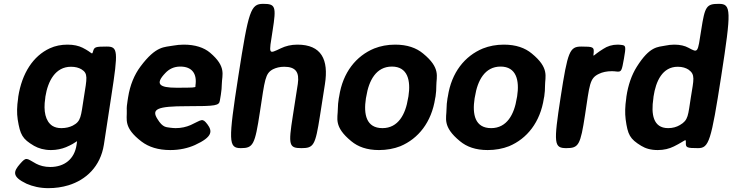

<svg xmlns="http://www.w3.org/2000/svg" viewBox="-20 -770 3807 998"><path d="M380 -31 378 -17C367 57 315 98 241 98C212 98 187 91 168 81C117 53 118 43 84 82C50 121 40 148 118 185C150 199 188 208 231 208C268 208 303 203 336 193C427 165 502 96 520 -18L559 -273C595 -505 593 -528 535 -528C477 -528 470 -526 464 -504C457 -481 463 -495 409 -522C389 -532 363 -538 331 -538C298 -538 267 -532 239 -519C152 -479 94 -389 75 -268L74 -258C68 -218 67 -182 72 -149C85 -69 96 -48 157 -12C180 1 209 10 245 10C274 10 301 4 323 -5C382 -30 382 -44 380 -31ZM416 -264C400 -163 402 -140 358 -117C342 -109 322 -104 299 -104C280 -104 265 -108 252 -116C216 -140 205 -193 215 -258L216 -268C229 -349 268 -423 349 -423C372 -423 389 -418 403 -410C439 -388 432 -365 416 -264Z M1058 -124C1031 -159 1030 -147 971 -120C948 -110 922 -104 893 -104C884 -104 875 -105 866 -106C846 -110 827 -104 798 -152C766 -203 797 -218 951 -218C1104 -218 1119 -221 1123 -248L1128 -278C1131 -298 1133 -316 1133 -334C1134 -381 1158 -423 1072 -496C1040 -523 994 -538 935 -538C916 -538 898 -536 881 -533C835 -524 792 -534 710 -424C678 -381 656 -328 646 -265L643 -246C640 -228 638 -211 639 -195C641 -150 620 -107 716 -34C753 -6 802 10 865 10C914 10 957 0 993 -16C1087 -59 1084 -89 1058 -124ZM996 -326V-320C995 -315 986 -314 897 -314C808 -314 784 -333 840 -391C859 -411 884 -424 917 -424C978 -424 1005 -387 996 -326Z M1457 -423C1517 -423 1537 -395 1528 -334L1502 -167C1478 -15 1482 0 1547 0C1611 0 1619 -15 1643 -167L1669 -333C1689 -460 1651 -538 1526 -538C1493 -538 1465 -531 1440 -519C1374 -488 1377 -484 1397 -611C1417 -737 1412 -750 1348 -750C1283 -750 1272 -716 1219 -375C1166 -34 1167 0 1232 0C1296 0 1305 -17 1331 -188C1357 -358 1358 -388 1399 -410C1415 -418 1435 -423 1457 -423Z M1743 -269 1741 -259C1738 -240 1736 -221 1736 -203C1736 -156 1713 -112 1806 -36C1841 -7 1887 10 1950 10C1990 10 2028 3 2061 -10C2154 -49 2223 -134 2242 -259L2244 -269C2247 -288 2248 -307 2248 -325C2248 -372 2272 -416 2179 -492C2144 -521 2097 -538 2034 -538C1994 -538 1958 -531 1925 -518C1831 -479 1762 -394 1743 -269ZM2103 -269 2101 -259C2088 -176 2050 -104 1968 -104C1884 -104 1869 -175 1882 -259L1884 -269C1897 -351 1935 -424 2017 -424C2099 -424 2116 -352 2103 -269Z M2308 -269 2306 -259C2303 -240 2301 -221 2301 -203C2301 -156 2278 -112 2371 -36C2406 -7 2452 10 2515 10C2555 10 2593 3 2626 -10C2719 -49 2788 -134 2807 -259L2809 -269C2812 -288 2813 -307 2813 -325C2813 -372 2837 -416 2744 -492C2709 -521 2662 -538 2599 -538C2559 -538 2523 -531 2490 -518C2396 -479 2327 -394 2308 -269ZM2668 -269 2666 -259C2653 -176 2615 -104 2533 -104C2449 -104 2434 -175 2447 -259L2449 -269C2462 -351 2500 -424 2582 -424C2664 -424 2681 -352 2668 -269Z M3191 -538C3162 -538 3137 -530 3116 -516C3059 -481 3063 -468 3066 -497C3068 -525 3063 -528 3002 -528C2941 -528 2931 -504 2894 -264C2857 -24 2859 0 2924 0C2988 0 2997 -16 3021 -173C3045 -330 3044 -363 3093 -386C3111 -395 3134 -400 3161 -400C3169 -400 3178 -399 3187 -398C3210 -396 3212 -402 3223 -464C3234 -526 3233 -533 3214 -536C3206 -537 3198 -538 3191 -538Z M3545 -28C3544 -3 3550 0 3608 0C3665 0 3676 -34 3729 -375C3782 -716 3781 -750 3717 -750C3652 -750 3644 -738 3625 -615C3606 -492 3609 -495 3558 -522C3540 -532 3515 -538 3485 -538C3469 -538 3453 -536 3439 -533C3399 -525 3358 -531 3290 -423C3263 -380 3245 -328 3236 -268L3235 -258C3229 -218 3228 -182 3232 -150C3243 -69 3254 -48 3313 -12C3336 2 3363 10 3399 10C3431 10 3459 3 3483 -9C3546 -40 3545 -53 3545 -28ZM3571 -264C3556 -170 3559 -146 3514 -120C3497 -110 3477 -104 3453 -104C3374 -104 3364 -178 3376 -258L3377 -268C3389 -348 3423 -423 3503 -423C3527 -423 3545 -417 3559 -408C3595 -382 3586 -358 3571 -264Z"/></svg>

Font: Asimov Print
Style: AIt
Weight: 500
Designer: Google
Version: Version 2.000980: 2014